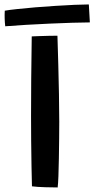

<svg xmlns="http://www.w3.org/2000/svg" viewBox="-57 -818 415 844"><path d="M196.5 6Q175.5 6 141 5Q106.5 4 83.5 1Q82.5 -34 81.5 -87.2Q80.5 -140.5 80 -198.8Q79.5 -257 79.5 -307.5Q79.5 -381 80.2 -470.2Q81 -559.5 82.5 -658Q91 -658.5 112.2 -659.2Q133.5 -660 156.8 -660.5Q180 -661 195.5 -661Q197.5 -602 199.2 -535.5Q201 -469 202.2 -403.8Q203.5 -338.5 203.5 -283Q203.5 -250 203 -207.2Q202.5 -164.5 201.8 -121.2Q201 -78 199.8 -43.8Q198.5 -9.5 196.5 6ZM338 -719.5Q307 -719.5 260.8 -718Q214.5 -716.5 161.8 -714.2Q109 -712 57.8 -708.8Q6.5 -705.5 -34 -702.5Q-36 -719.5 -36.5 -737.2Q-37 -755 -36 -771Q-17 -774.5 18.8 -778.2Q54.5 -782 98.5 -785.8Q142.5 -789.5 187.2 -792.2Q232 -795 270.8 -796.8Q309.5 -798.5 333.5 -798.5Z"/></svg>

Font: Grandstander Medium
Style: Regular
Weight: 500
Designer: Tyler Finck
Foundry: Etcetera Type Co
Version: Version 1.200; ttfautohint (v1.8.3)